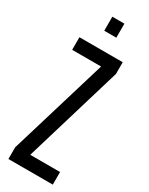

<svg xmlns="http://www.w3.org/2000/svg" viewBox="-222 -896 727 937"><g transform="rotate(30 141.5 -427.5)"><path d="M16 0V-66L182 -617H19V-688H263V-622L98 -71H266V0ZM108 -776V-855H176V-776Z"/></g></svg>

Font: Saira Ultra Condensed Medium
Style: Regular
Weight: 500
Width: 1
Designer: Hector Gatti with collaboration of the Omnibus-Type team
Foundry: Omnibus-Type
Version: Version 1.001; ttfautohint (v1.8)